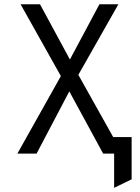

<svg xmlns="http://www.w3.org/2000/svg" viewBox="-20 -720 656 900"><path d="M515 160.5V0H464.5V-77.5H597V120.5ZM463.5 0 284 -330 76.5 -700H167.5L328 -403.5L554 0ZM61.5 0 285 -398.5 446 -700H535L325 -330L151.5 0Z"/></svg>

Font: Overpass Mono
Style: Regular
Weight: 400
Designer: Delve Withrington, Dave Bailey
Foundry: Delve Fonts LLC
Version: Version 4.000